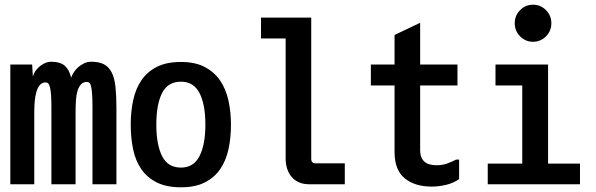

<svg xmlns="http://www.w3.org/2000/svg" viewBox="-20 -801 2540 818"><path d="M196 -538Q238 -538 257 -520Q276 -502 283 -470Q287 -482 295 -494Q303 -506 314 -515.5Q325 -525 339 -531.5Q353 -538 368 -538Q402 -538 423 -527Q444 -516 456 -492Q468 -468 472 -430.5Q476 -393 476 -341V-16H374V-344Q374 -377 372.5 -398Q371 -419 368.5 -431Q366 -443 361.5 -447.5Q357 -452 351 -452Q335 -452 325.5 -442Q316 -432 310.5 -414.5Q305 -397 303.5 -374Q302 -351 302 -324V-16H199V-344Q199 -376 197.5 -396.5Q196 -417 193 -429Q190 -441 185.5 -445.5Q181 -450 175 -450Q160 -450 150.5 -439.5Q141 -429 135.5 -411Q130 -393 128 -370Q126 -347 126 -322V-16H24V-526H117L120 -475Q125 -491 134 -502.5Q143 -514 154 -522Q165 -530 176 -534Q187 -538 196 -538Z M751 -3Q689 -3 647.5 -24Q606 -45 581.5 -81Q557 -117 547 -165.5Q537 -214 537 -270Q537 -326 547.5 -374.5Q558 -423 582.5 -459Q607 -495 648 -516Q689 -537 751 -537Q811 -537 851.5 -516Q892 -495 917 -459Q942 -423 953 -374Q964 -325 964 -270Q964 -214 953.5 -165.5Q943 -117 918.5 -81Q894 -45 853 -24Q812 -3 751 -3ZM751 -87Q805 -87 830 -136Q855 -185 855 -270Q855 -356 830 -404.5Q805 -453 751 -453Q695 -453 670.5 -404.5Q646 -356 646 -270Q646 -185 670.5 -136Q695 -87 751 -87Z M1306 -726V-124Q1306 -105 1325 -105H1449V-16H1297Q1271 -16 1252 -25Q1233 -34 1221 -49Q1209 -64 1203 -83.5Q1197 -103 1197 -124V-637H1092V-726Z M1936 -121V-38Q1912 -21 1880.5 -13.5Q1849 -6 1820 -6Q1747 -6 1704 -41.5Q1661 -77 1661 -153V-437H1560V-526H1661V-652L1770 -704V-526H1929V-437H1770V-161Q1770 -97 1840 -97Q1865 -97 1885.5 -104.5Q1906 -112 1923 -121Z M2315 -526V-104H2451V-16H2058V-104H2205V-437H2091V-526ZM2173 -702Q2173 -735 2196 -758Q2219 -781 2251 -781Q2283 -781 2306 -758Q2329 -735 2329 -702Q2329 -669 2306 -646Q2283 -623 2251 -623Q2219 -623 2196 -646Q2173 -669 2173 -702Z"/></svg>

Font: D2Coding ligature
Style: Bold
Weight: 700
Monospace: yes
Designer: Yong-Rak Park; Jeong-Hwan Yoon; Sang-Min Lee;
Foundry: NHN Corporation
Version: Version 1.3.2; Build 20180524